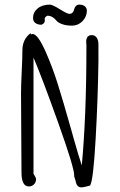

<svg xmlns="http://www.w3.org/2000/svg" viewBox="-20 -808 519 831"><path d="M307 -26 301 -45V-47V-50Q301 -83 232.5 -275Q164 -467 125 -559V-56L129 -49Q130 -47 133 -42Q136 -37 136 -32Q136 -19 127 -10Q118 -1 105 -1Q73 -1 73 -62L72 -233Q71 -310 71 -405Q71 -437 74 -498Q77 -561 77 -591Q77 -638 113 -665V-659Q119 -661 121 -661Q144 -661 179 -581Q207 -517 229.5 -446Q252 -375 289 -244L299 -208Q322 -127 334 -92Q354 -307 354 -600V-613Q353 -619 353 -626Q353 -656 377 -656Q391 -656 398.5 -645Q406 -634 406 -617V-542Q404 -388 394 -208Q384 -28 370 -5Q341 3 334 3Q322 3 316 -3.5Q310 -10 307 -26ZM224 -719Q217 -728 207 -734Q197 -740 185 -740Q178 -737 175 -732Q172 -727 174 -721V-719Q174 -706 159 -701Q143 -701 133 -708.5Q123 -716 123 -730Q123 -755 143 -771.5Q163 -788 196 -788Q207 -788 239 -768Q271 -748 280 -748Q289 -748 294.5 -754Q300 -760 301 -768Q303 -776 308.5 -782Q314 -788 323 -788Q339 -788 347.5 -780.5Q356 -773 356 -762Q356 -736 337 -716.5Q318 -697 292 -697Q267 -697 249 -703.5Q231 -710 224 -719Z"/></svg>

Font: Amatic SC
Style: Bold
Weight: 700
Designer: Multiple Designers
Foundry: Vernon Adams
Version: Version 2.505